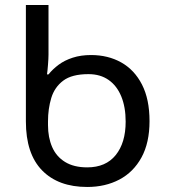

<svg xmlns="http://www.w3.org/2000/svg" viewBox="-20 -734 676 764"><path d="M327 10Q212 10 147.5 -56Q83 -122 83 -251V-714H173V-517Q173 -502 171 -476.5Q169 -451 167 -438H173Q190 -459 213.5 -476.5Q237 -494 269.5 -504.5Q302 -515 342 -515Q410 -515 462.5 -485.5Q515 -456 545 -397.5Q575 -339 575 -252Q575 -166 543 -107.5Q511 -49 455 -19.5Q399 10 327 10ZM327 -68Q401 -68 440.5 -117Q480 -166 480 -250Q480 -308 462.5 -350.5Q445 -393 412 -416Q379 -439 332 -439Q266 -439 231.5 -413Q197 -387 184 -344Q171 -301 171 -251V-236Q171 -187 187.5 -149Q204 -111 239 -89.5Q274 -68 327 -68Z"/></svg>

Font: Noto Sans Ambassadori
Style: Regular
Weight: 400
Designer: Monotype Design Team
Foundry: Monotype Imaging Inc.
Version: Version 2.013